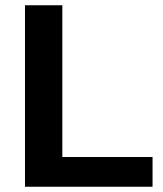

<svg xmlns="http://www.w3.org/2000/svg" viewBox="-20 -710 621 730"><path d="M75 -690H217V-113H560V0H75Z"/></svg>

Font: Mozilla Text BETA
Style: Bold
Weight: 700
Designer: Studio DRAMA
Foundry: Studio DRAMA
Version: Version 0.100